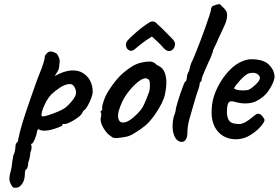

<svg xmlns="http://www.w3.org/2000/svg" viewBox="-20 -679 1350 930"><path d="M61 230Q57 230 50 230.5Q43 231 38 222Q34 217 28.5 204Q23 191 28 165Q33 148 36 131.5Q39 115 39 107Q39 103 41.5 91.5Q44 80 44 75Q49 67 52 53Q55 39 55 28Q55 16 67 6Q67 -2 70.5 -14Q74 -26 74 -30Q77 -44 87.5 -79.5Q98 -115 113.5 -160Q129 -205 144 -248Q159 -291 171 -321Q183 -349 190 -372Q197 -395 197 -405Q197 -409 199 -411.5Q201 -414 208 -422Q218 -432 231.5 -429Q245 -426 256 -418Q264 -405 267.5 -395Q271 -385 267 -363Q267 -348 260.5 -336Q254 -324 249 -317Q244 -310 246 -311Q289 -335 323 -337.5Q357 -340 380.5 -326Q404 -312 416.5 -288Q429 -264 429 -235Q429 -223 422 -204Q415 -185 406 -169Q397 -153 391 -147Q387 -147 383 -140.5Q379 -134 375 -126Q367 -116 348.5 -103.5Q330 -91 312 -83.5Q294 -76 286 -79Q286 -79 283.5 -77.5Q281 -76 281 -71Q281 -69 266 -63Q251 -57 231.5 -51.5Q212 -46 196 -46Q175 -46 166 -54Q164 -52 161.5 -48Q159 -44 159 -41Q159 -35 154.5 -21Q150 -7 144 5Q138 17 133 17Q133 17 131 20Q129 23 133 28Q133 28 132.5 39.5Q132 51 127 59Q127 67 124 83Q121 99 117 107Q117 119 113.5 130.5Q110 142 106 142Q102 143 101 154.5Q100 166 100 171Q99 196 86 213Q73 230 61 230ZM187 -115Q195 -115 217 -122Q239 -129 263.5 -139.5Q288 -150 301 -161Q327 -184 341.5 -208.5Q356 -233 339 -260Q331 -274 312 -271.5Q293 -269 271 -255Q249 -241 227 -220Q215 -207 205 -189Q195 -171 188.5 -154Q182 -137 181 -126Q180 -115 187 -115Z M543 -10Q530 -10 522.5 -15Q515 -20 504 -29Q485 -49 475 -70.5Q465 -92 468 -109Q471 -117 470.5 -124.5Q470 -132 470 -132Q465 -137 467 -138.5Q469 -140 471 -144Q477 -144 475 -155Q473 -163 482 -189.5Q491 -216 506 -240Q512 -250 524 -266.5Q536 -283 550.5 -299.5Q565 -316 577 -326Q602 -347 622.5 -359Q643 -371 665 -376Q687 -381 705.5 -381Q724 -381 739 -365Q762 -355 772 -339Q782 -323 785 -296Q788 -266 779.5 -224Q771 -182 731 -125Q706 -89 683 -70Q660 -51 631 -34Q610 -20 588 -16Q566 -12 543 -10ZM643 -126Q666 -148 677 -171.5Q688 -195 700 -228Q704 -235 705.5 -250Q707 -265 705.5 -279Q704 -293 698 -295Q688 -302 676.5 -298.5Q665 -295 649 -283Q619 -258 594 -223.5Q569 -189 555 -141Q548 -112 556.5 -96.5Q565 -81 587.5 -87Q610 -93 643 -126ZM639 -446Q622 -429 608.5 -434Q595 -439 591 -454Q587 -469 598 -483Q601 -487 612.5 -498Q624 -509 639.5 -522.5Q655 -536 671 -548Q687 -560 697 -566Q711 -577 722.5 -575Q734 -573 740 -564Q752 -554 769.5 -536.5Q787 -519 802 -504Q817 -489 819 -486Q829 -475 827.5 -462Q826 -449 817.5 -440Q809 -431 796.5 -432Q784 -433 770 -449Q763 -458 747 -473.5Q731 -489 716 -502Q704 -495 688 -484Q672 -473 659 -462.5Q646 -452 639 -446Z M869 7Q850 12 836 -2.5Q822 -17 817.5 -46Q813 -75 821 -112Q826 -124 829 -135.5Q832 -147 832 -154Q834 -164 840 -183.5Q846 -203 853 -224Q860 -245 866.5 -261.5Q873 -278 875 -282Q879 -282 882 -289Q885 -296 885 -303Q885 -311 888.5 -321Q892 -331 896 -335Q896 -340 898.5 -346.5Q901 -353 901 -357Q901 -361 903.5 -365Q906 -369 906 -373Q913 -386 924.5 -414.5Q936 -443 949.5 -478Q963 -513 975 -547Q987 -581 994.5 -604.5Q1002 -628 1002 -633Q1002 -641 1007.5 -647Q1013 -653 1021 -653Q1024 -656 1032.5 -657.5Q1041 -659 1045 -659Q1045 -659 1049 -655Q1053 -651 1061 -643Q1069 -636 1074.5 -627Q1080 -618 1080 -606Q1080 -593 1077 -581.5Q1074 -570 1065 -550Q1056 -530 1037 -490Q1029 -470 1020 -452.5Q1011 -435 1011 -431Q1011 -427 1007.5 -419Q1004 -411 1000 -399Q996 -391 989 -375.5Q982 -360 974.5 -342.5Q967 -325 962 -312.5Q957 -300 957 -298Q957 -294 956.5 -290Q956 -286 952 -282Q948 -282 947.5 -276.5Q947 -271 947 -271Q947 -261 931 -218Q915 -163 901.5 -117Q888 -71 888 -43Q888 -19 882.5 -8Q877 3 869 7Z M1193 -25Q1166 -8 1134.5 -5Q1103 -2 1075 -13.5Q1047 -25 1030 -49Q1017 -65 1009.5 -93.5Q1002 -122 1007 -170Q1012 -213 1034.5 -257.5Q1057 -302 1089.5 -336.5Q1122 -371 1158 -384Q1173 -390 1186 -391.5Q1199 -393 1222 -391Q1245 -388 1261 -380.5Q1277 -373 1285 -363Q1300 -347 1305 -332.5Q1310 -318 1310 -304Q1305 -275 1281 -240Q1257 -205 1215 -186Q1196 -179 1172 -178Q1148 -177 1116 -186Q1094 -192 1087 -182Q1080 -172 1079 -139Q1079 -115 1086.5 -100Q1094 -85 1112 -81Q1134 -77 1144.5 -78.5Q1155 -80 1170 -88Q1181 -95 1187.5 -99.5Q1194 -104 1199.5 -109Q1205 -114 1212 -119Q1218 -124 1222.5 -126Q1227 -128 1232 -128Q1241 -127 1249 -118Q1257 -109 1260 -102Q1264 -97 1255.5 -83Q1247 -69 1230.5 -53.5Q1214 -38 1193 -25ZM1184 -244Q1193 -248 1206 -258.5Q1219 -269 1229 -281Q1239 -293 1239 -301Q1239 -313 1225 -321.5Q1211 -330 1187 -324Q1178 -322 1166 -312Q1154 -302 1142.5 -289.5Q1131 -277 1123 -266.5Q1115 -256 1114 -251Q1118 -246 1130.5 -243.5Q1143 -241 1158.5 -241Q1174 -241 1184 -244Z"/></svg>

Font: Caveat SemiBold
Style: Regular
Weight: 600
Designer: Pablo Impallari
Foundry: Pablo Impallari
Version: Version 2.000